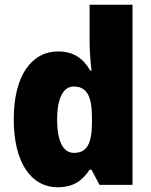

<svg xmlns="http://www.w3.org/2000/svg" viewBox="-20 -780 639 810"><path d="M223 10C291 10 328 -19 358 -64H366L400 0H539V-760H358V-603C358 -566 362 -518 366 -482H361C332 -532 291 -563 226 -563C113 -563 38 -461 38 -277C38 -93 112 10 223 10ZM292 -135C249 -135 221 -179 221 -276C221 -370 249 -415 291 -415C349 -415 368 -370 368 -282V-261C367 -174 347 -135 292 -135Z"/></svg>

Font: Noto Sans Kannada SemiCondensed Black
Style: Regular
Weight: 900
Width: 4
Designer: Jelle Bosma - Monotype Design Team
Foundry: Monotype Imaging Inc.
Version: Version 2.005